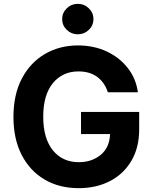

<svg xmlns="http://www.w3.org/2000/svg" viewBox="-20 -975 801 1005"><path d="M544.4 -492.2Q528.1 -543.3 489 -572.3Q449.9 -601.2 390.6 -601.2Q307.2 -601.2 256.7 -539.6Q206.3 -478 206.3 -364.3Q206.3 -250.4 256.7 -188.2Q307.2 -126.1 392.8 -126.1Q460.2 -126.1 506.9 -164.2Q553.6 -202.4 556.1 -273.4H404.1V-389.2H708.5V-297.6Q708.5 -202.1 667.6 -133Q626.8 -63.9 555.4 -27Q484 9.9 392 9.9Q290.1 9.9 213.2 -35.3Q136.4 -80.6 93.4 -164.2Q50.4 -247.9 50.4 -362.9Q50.4 -480.8 94.8 -564.6Q139.2 -648.4 215.7 -692.8Q292.3 -737.2 388.1 -737.2Q470.5 -737.2 537.8 -706Q605.1 -674.7 648.4 -619.5Q691.8 -564.3 701.7 -492.2ZM387.1 -795.5Q353.7 -795.5 329.5 -818.7Q305.4 -842 305.4 -875Q305.4 -908 329.5 -931.5Q353.7 -954.9 387.1 -954.9Q420.8 -954.9 445 -931.5Q469.1 -908 469.1 -875Q469.1 -842 445 -818.7Q420.8 -795.5 387.1 -795.5Z"/></svg>

Font: Inter UI
Style: Bold
Weight: 700
Designer: Rasmus Andersson
Foundry: rsms
Version: 3.2;8d6f07862